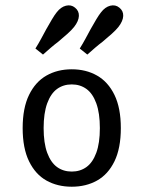

<svg xmlns="http://www.w3.org/2000/svg" viewBox="-20 -685 535 716"><path d="M64.5 -207.3Q64.5 -282.3 88.3 -331Q112.1 -379.8 153.2 -403.2Q194.4 -426.6 247.6 -426.6Q300.8 -426.6 341.9 -403.2Q383.1 -379.8 406.9 -331Q430.6 -282.3 430.6 -207.3Q430.6 -132.3 406.9 -83.5Q383.1 -34.7 341.9 -11.7Q300.8 11.3 247.6 11.3Q194.4 11.3 153.2 -11.7Q112.1 -34.7 88.3 -83.5Q64.5 -132.3 64.5 -207.3ZM352.4 -207.3Q352.4 -262.9 339.1 -299.6Q325.8 -336.3 302.4 -353.2Q279 -370.2 247.6 -370.2Q216.1 -370.2 192.7 -353.2Q169.4 -336.3 156 -299.6Q142.7 -262.9 142.7 -207.3Q142.7 -151.6 156 -115.3Q169.4 -79 192.7 -62.1Q216.1 -45.2 247.6 -45.2Q279 -45.2 302.4 -62.1Q325.8 -79 339.1 -115.3Q352.4 -151.6 352.4 -207.3ZM317.7 -575.8Q329 -596 339.1 -612.9Q349.2 -629.8 356.5 -638.7Q371.8 -658.9 391.1 -663.7Q410.5 -668.5 425 -656.5Q440.3 -644.4 439.5 -625.4Q438.7 -606.5 421.8 -584.7Q412.9 -573.4 396.8 -558.9Q380.6 -544.4 362.1 -529Q349.2 -519.4 335.1 -507.3Q321 -495.2 305.6 -481.5L277.4 -504Q289.5 -523.4 299.2 -541.5Q308.9 -559.7 317.7 -575.8ZM152.4 -575.8Q163.7 -596 173.8 -612.9Q183.9 -629.8 191.1 -638.7Q206.5 -658.9 225.8 -663.7Q245.2 -668.5 259.7 -656.5Q275 -644.4 274.2 -625.4Q273.4 -606.5 256.5 -584.7Q247.6 -573.4 231.5 -558.9Q215.3 -544.4 196.8 -529Q183.9 -519.4 169.8 -507.3Q155.6 -495.2 140.3 -481.5L112.1 -504Q124.2 -523.4 133.9 -541.5Q143.5 -559.7 152.4 -575.8Z"/></svg>

Font: Playfair Micro SmCond SmLight
Style: Regular
Weight: 360
Width: 4
Designer: Claus Eggers Sørensen
Foundry: Claus Eggers Sørensen
Version: Version 2.100;Glyphs 3.2 (3219)